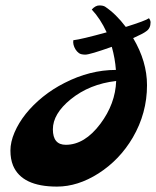

<svg xmlns="http://www.w3.org/2000/svg" viewBox="-20 -692 578 711"><path d="M473.1 -550.8Q524.4 -464.4 524.4 -376.5Q524.4 -272.9 471.7 -182.6Q423.3 -100.1 344.7 -49.8Q268.1 -1 190.9 -1Q61 -1 28.3 -79.1Q18.6 -103 18.6 -134.5Q18.6 -166 33.7 -201.4Q48.8 -236.8 75.4 -270.3Q102.1 -303.7 138.7 -333.3Q175.3 -362.8 218.8 -384.8Q313 -433.1 409.2 -433.1Q406.2 -475.1 394 -518.6Q312.5 -489.7 296.1 -489.7Q279.8 -489.7 272.2 -495.4Q264.6 -501 259.8 -508.8Q249 -526.4 251.5 -543Q281.2 -546.4 375 -572.3Q351.6 -623 319.8 -656.7Q333.5 -671.9 347.9 -671.9Q362.3 -671.9 369.6 -667Q409.7 -640.1 445.8 -592.3Q519 -615.2 531.7 -624.5Q537.6 -616.2 537.6 -609.4Q537.6 -586.9 521.5 -576.2Q511.2 -567.9 473.1 -550.8ZM223.6 -155.8Q293.5 -155.8 351.6 -233.4Q407.2 -307.6 410.2 -392.1Q311.5 -380.9 241.7 -324.2Q175.8 -270.5 175.8 -213.1Q175.8 -155.8 223.6 -155.8Z"/></svg>

Font: Molle
Style: Regular
Weight: 400
Italic angle: -22°
Designer: Elena Albertoni
Foundry: Elena Albertoni
Version: Version 1.001; ttfautohint (v0.92) -l 12 -r 12 -G 200 -x 10 